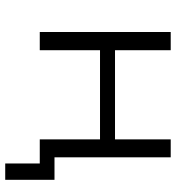

<svg xmlns="http://www.w3.org/2000/svg" viewBox="10 -538 658 717"><g transform="rotate(90 338.5 -180.0)"><path d="M591 129V0H501V-225H168V0H100V-489H168V-281H501V-489H568V-55H652V129Z"/></g></svg>

Font: Nunito Sans 10pt SemiExpanded Light
Style: Regular
Weight: 300
Width: 6
Designer: Vernon Adams
Foundry: Vernon Adams
Version: Version 3.101;gftools[0.9.27]